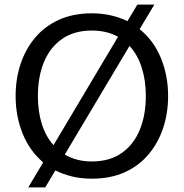

<svg xmlns="http://www.w3.org/2000/svg" viewBox="-20 -768 800 836"><path d="M103 48 168 -61Q109 -111 78.5 -186.5Q48 -262 48 -350Q48 -424 69.5 -489Q91 -554 133 -604Q175 -654 237 -682Q299 -710 380 -710Q424 -710 463 -701Q502 -692 535 -676L578 -748H652L588 -641Q649 -592 680.5 -515.5Q712 -439 712 -350Q712 -276 690.5 -211Q669 -146 627 -96Q585 -46 523 -18Q461 10 380 10Q334 10 294.5 0.5Q255 -9 221 -26L177 48ZM145 -350Q145 -283 162 -228.5Q179 -174 213 -136L494 -608Q445 -635 380 -635Q303 -635 250.5 -598.5Q198 -562 171.5 -498Q145 -434 145 -350ZM380 -65Q457 -65 509.5 -101.5Q562 -138 588.5 -202.5Q615 -267 615 -350Q615 -418 597 -474Q579 -530 544 -568L262 -95Q313 -65 380 -65Z"/></svg>

Font: Hedvig Letters Sans
Style: Regular
Weight: 400
Designer: Alexander Örn & Tor Weibull
Foundry: Kanon Foundry
Version: Version 1.000; ttfautohint (v1.8.4.7-5d5b)